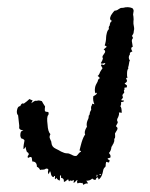

<svg xmlns="http://www.w3.org/2000/svg" viewBox="-20 -510 423 541"><path d="M28 -200Q30 -211 37 -211Q41 -221 47 -218L55 -224L63 -231L67 -229L72 -227L68 -219Q76 -225 79 -226H84L88 -227Q92 -227 98 -225Q101 -219 107 -210Q105 -196 108 -196L110 -195H112Q115 -195 117 -193V-190Q117 -187 116 -186Q111 -181 114 -159Q115 -139 122 -132Q118 -124 121 -119L123 -114Q124 -113 124.5 -110.5Q125 -108 125 -107Q126 -96 137 -91L145 -87L152 -83Q162 -78 168 -78Q173 -78 175 -77L182 -74Q190 -69 196 -71Q201 -76 202 -78L204 -80L207 -82Q211 -84 204 -86L207 -98L210 -109Q215 -125 220 -131Q216 -139 225 -153Q223 -160 226 -169L229 -176Q230 -179 230 -184Q233 -186 233 -192Q235 -198 236 -199Q237 -200 237 -201Q236 -206 237 -210L239 -214L240 -218L243 -217L246 -216Q241 -227 243 -239Q254 -244 253 -249L249 -247Q246 -253 248 -264Q249 -270 255 -280Q256 -285 258 -287.5Q260 -290 262 -289L259 -293L255 -296Q259 -298 262 -307L265 -312L269 -318L267 -321L265 -325Q264 -327 265.5 -328Q267 -329 269 -328Q271 -326 274 -328L276 -330Q278 -332 275 -332Q274 -333 271 -331Q266 -330 264 -332Q269 -340 270 -345Q268 -349 269 -352L273 -358Q280 -366 272 -371L276 -374L278 -376L281 -378Q278 -381 275 -382Q279 -394 279 -405Q279 -409 281 -417Q283 -425 287 -428Q285 -434 289 -438Q290 -449 296 -451Q287 -454 292 -465Q292 -466 297 -473Q299 -476 303 -480Q309 -480 314 -484L319 -487Q321 -488 327 -488Q341 -492 353 -487Q358 -482 356 -476L355 -469L356 -463Q357 -454 356 -450V-443L357 -437Q359 -428 357 -423Q357 -415 353 -411Q351 -409 355 -403Q350 -398 352 -391L353 -385L354 -378Q346 -376 353 -365Q349 -364 346 -361V-357Q346 -356 345 -355Q344 -354 344 -353Q341 -347 346 -339Q344 -337 344 -334L343 -328L342 -323Q340 -320 342 -318Q338 -313 338 -304V-297L339 -290Q336 -291 335.5 -290.5Q335 -290 336 -288L337 -285L338 -282Q337 -278 331 -275L334 -272L337 -270Q339 -267 336 -263Q332 -264 331 -263Q330 -262 331 -258Q329 -256 329 -254L330 -251V-249Q325 -244 325 -241V-239L326 -238Q328 -235 321 -228L325 -227H329Q329 -223 326 -223H324L321 -222Q322 -214 319 -211Q323 -207 323 -192Q321 -193 315 -193Q316 -189 315 -186L313 -180Q308 -172 311 -168Q313 -165 310 -161L308 -157Q306 -155 308 -153Q313 -150 310 -144L307 -139L304 -134Q305 -125 304 -121L302 -119V-112L301 -110Q301 -107 298 -103L296 -99L294 -96Q293 -85 287 -79L289 -76L291 -73Q292 -69 291 -66L288 -65L284 -64Q282 -62 286 -60L288 -59L289 -57L288 -55L287 -52L283 -53L279 -54Q279 -50 278 -49Q278 -42 277 -40Q272 -36 271 -31L269 -22Q266 -10 258 -4Q258 -5 257 -7Q256 -9 256 -10Q252 -10 251 -7L250 -5L249 -3Q244 -3 240 -7Q233 0 223 -1L226 3L228 7Q221 6 215 11L212 5L209 6L206 5Q201 5 199 7Q197 5 197 2L198 -1V-3Q197 -3 195 -1L193 1Q190 5 187 5L188 1V-3L184 -1Q181 0 180 -1Q178 -2 177 -1L175 1Q174 2 172 -5Q170 -3 168 -2L164 1Q162 3 160.5 2Q159 1 160 -2Q159 -8 152 -9V-15Q151 -16 150 -16Q149 -15 149 -14V-8Q149 -3 148 -1Q141 -4 139 -9Q137 -7 137 -5Q133 -7 135 -10V-14Q134 -15 132 -13L131 -11H130Q126 -12 124 -18L123 -23L121 -28Q118 -21 117 -19Q115 -23 115 -26L116 -30V-33Q114 -35 112 -35Q109 -35 108 -34Q106 -32 101 -32H97L93 -31Q90 -38 84 -40Q84 -55 71 -55L70 -62Q70 -65 69 -66Q68 -70 59 -65Q56 -69 61 -74Q61 -80 57 -81Q56 -81 55 -84Q53 -89 52 -97L51 -95L50 -93Q48 -90 46 -90Q46 -97 47 -103L49 -114Q48 -118 40 -120Q35 -127 39 -139L42 -141L46 -143Q36 -143 34 -149Q35 -154 33 -167Q31 -183 31 -185Q26 -190 28 -200ZM253 -18Q252 -17 252 -11Q257 -16 253 -18ZM265 -19H259Q264 -14 265 -19ZM284 -387Q286 -387 287 -386Q285 -388 284 -387Z"/></svg>

Font: Kom-post
Style: Regular
Weight: 400
Designer: @guaschetti
Foundry: guaschetti
Version: Version 1.00 December 6, 2021, initial release